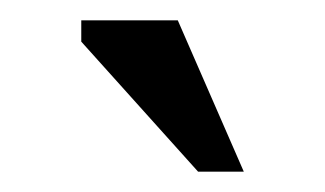

<svg xmlns="http://www.w3.org/2000/svg" viewBox="-20 -740 320 189"><path d="M220 -571H175L60 -699V-720H155Z"/></svg>

Font: PT Sans
Style: Regular
Weight: 400
Designer: A.Korolkova, O.Umpeleva, V.Yefimov
Foundry: ParaType Ltd
Version: Version 2.003